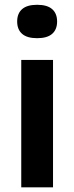

<svg xmlns="http://www.w3.org/2000/svg" viewBox="-20 -802 318 822"><path d="M71 0V-545.5H207V0ZM53.5 -710Q53.5 -744.5 74.8 -763Q96 -781.5 139 -781.5Q182 -781.5 203.2 -763Q224.5 -744.5 224.5 -710Q224.5 -675.5 203.2 -657Q182 -638.5 139 -638.5Q96 -638.5 74.8 -657Q53.5 -675.5 53.5 -710Z"/></svg>

Font: Encode Sans Semi Expanded SmBd
Style: Regular
Weight: 600
Width: 6
Designer: Multiple Designers
Foundry: Impallari Type
Version: Version 2.000